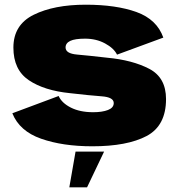

<svg xmlns="http://www.w3.org/2000/svg" viewBox="-20 -618 758 817"><path d="M373 4.5Q521 4.5 603.8 -39.2Q686.5 -83 686.5 -196.5Q686.5 -288 615 -325.2Q543.5 -362.5 435.5 -372.5Q357.5 -381.5 308.2 -385.8Q259 -390 259 -416Q259 -434.5 279 -444Q299 -453.5 342 -453.5Q389.5 -453.5 427 -433.2Q464.5 -413 478 -385.5L675 -458Q647.5 -535.5 560.8 -566.8Q474 -598 345 -598Q210 -598 123.5 -555.2Q37 -512.5 37 -415.5Q37 -321 102.5 -276.8Q168 -232.5 278.5 -221.5Q360.5 -212 412.2 -208.2Q464 -204.5 464 -179.5Q464 -159.5 439.5 -150Q415 -140.5 376.5 -140.5Q320.5 -140.5 281.8 -160Q243 -179.5 229.5 -209.5L32.5 -136Q63 -60 154.8 -27.8Q246.5 4.5 373 4.5ZM275 179H350.5L423 27H301.5Z"/></svg>

Font: Anybody Thin Black
Style: Regular
Weight: 900
Version: Version 1.113;gftools[0.9.25]